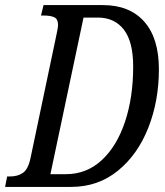

<svg xmlns="http://www.w3.org/2000/svg" viewBox="-37 -734 647 754"><path d="M-9 -41H2Q33 -41 53.5 -55.5Q74 -70 83 -114L185 -599Q191 -627 191 -635Q191 -659 176.5 -666Q162 -673 135 -673H124L134 -714H367Q472 -714 529.5 -649Q587 -584 587 -462Q587 -338 545.5 -232.5Q504 -127 426 -63.5Q348 0 242 0H-17ZM222 -50Q303 -50 362.5 -105Q422 -160 454 -256Q486 -352 486 -473Q486 -570 449.5 -617.5Q413 -665 347 -665H291L161 -50Z"/></svg>

Font: Noto Serif Cond
Style: Italic
Weight: 400
Width: 3
Italic angle: -12°
Designer: Monotype Design Team
Foundry: Monotype Imaging Inc.
Version: Version 1.001